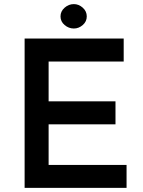

<svg xmlns="http://www.w3.org/2000/svg" viewBox="-20 -916 698 936"><path d="M583 -728V-616H217V-422H543V-310H217V-112H597V0H100V-728ZM340 -896Q364 -896 383.5 -878.5Q403 -861 403 -836Q403 -811 383.5 -794Q364 -777 340 -777Q315 -777 295 -794Q275 -811 275 -836Q275 -861 295 -878.5Q315 -896 340 -896Z"/></svg>

Font: Josefin Sans SemiBold
Style: Regular
Weight: 600
Designer: Santiago Orozco
Foundry: Typemade
Version: Version 2.000